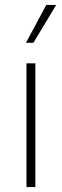

<svg xmlns="http://www.w3.org/2000/svg" viewBox="-20 -756 251 776"><path d="M123 -500V0H87V-500ZM167 -736H207L115 -583H85Z"/></svg>

Font: Kantumruy Pro ExtraLight
Style: Regular
Weight: 250
Version: Version 1.002